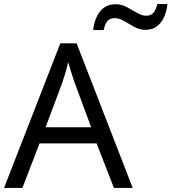

<svg xmlns="http://www.w3.org/2000/svg" viewBox="-20 -932 850 952"><path d="M545 0 459 -221H176L91 0H0L279 -717H360L638 0ZM352 -517Q349 -525 342 -546Q335 -567 328.5 -589.5Q322 -612 318 -624Q311 -593 302 -563.5Q293 -534 287 -517L206 -301H432ZM442 -783Q449 -843 477.5 -877Q506 -911 553 -911Q583 -911 609.5 -896.5Q636 -882 660 -868Q684 -854 705 -854Q728 -854 740.5 -868.5Q753 -883 760 -912H810Q804 -854 776 -819Q748 -784 701 -784Q673 -784 646.5 -798.5Q620 -813 595.5 -827.5Q571 -842 549 -842Q525 -842 512.5 -827.5Q500 -813 494 -783Z"/></svg>

Font: Noto Sans Glagolitic
Style: Regular
Weight: 400
Designer: Monotype Design Team
Foundry: Monotype Imaging Inc.
Version: Version 2.004; ttfautohint (v1.8.4.7-5d5b)